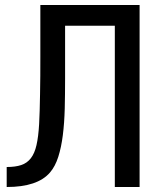

<svg xmlns="http://www.w3.org/2000/svg" viewBox="-20 -749 642 769"><path d="M6.8 -80.1Q41.5 -80.1 64.9 -87.9Q88.4 -95.7 103.5 -115.2Q118.7 -134.8 126.2 -168Q133.8 -201.2 136.7 -252Q138.2 -274.4 138.9 -305.2Q139.6 -335.9 140.4 -371.6Q141.1 -407.2 141.4 -445.3Q141.6 -483.4 141.6 -521V-729H539.1V0H439.9V-646H240.7V-523.9V-433.6Q240.7 -371.1 239.3 -314Q237.8 -256.8 231.7 -208Q225.6 -159.2 213.4 -120.8Q201.2 -82.5 180.2 -58.1Q130.4 0 6.8 0Z"/></svg>

Font: Hack
Style: Regular
Weight: 400
Monospace: yes
Designer: Christopher Simpkins
Foundry: Christopher Simpkins
Version: Version 2.019; ttfautohint (v1.4.1) -l 4 -r 80 -G 350 -x 0 -